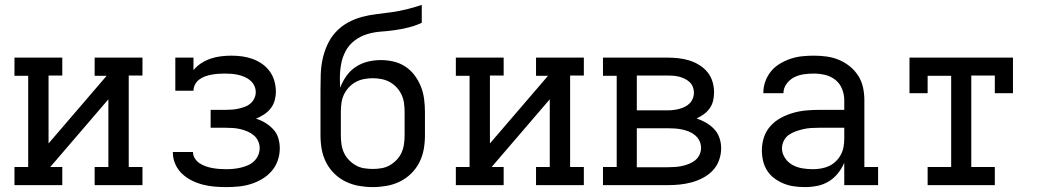

<svg xmlns="http://www.w3.org/2000/svg" viewBox="-20 -755 4240 783"><path d="M234 0H39V-74H95V-446H39V-520H234V-447H178V-170L415 -446H366V-520H561V-447H505V-74H561V0H366V-74H422V-350L185 -74H234Z M903 8Q879 8 855 6Q831 4 807.5 -2Q784 -8 762 -19Q740 -30 722.5 -46.5Q705 -63 695 -85.5Q685 -108 685 -132V-135H767Q767 -121 775 -108.5Q783 -96 795 -88.5Q807 -81 820 -76.5Q833 -72 847 -69.5Q861 -67 875 -66Q889 -65 903 -65Q918 -65 933 -66.5Q948 -68 962.5 -71.5Q977 -75 991 -81Q1005 -87 1016 -97.5Q1027 -108 1033 -122Q1039 -136 1039 -151Q1039 -166 1032.5 -180Q1026 -194 1014.5 -203.5Q1003 -213 989 -219Q975 -225 960 -228.5Q945 -232 930 -233Q915 -234 900 -234H839V-307H900Q913 -307 926.5 -308Q940 -309 953 -312Q966 -315 978.5 -319.5Q991 -324 1001 -332.5Q1011 -341 1017 -353.5Q1023 -366 1023 -379Q1023 -393 1017 -405.5Q1011 -418 1000.5 -427Q990 -436 977 -441.5Q964 -447 950.5 -450Q937 -453 923.5 -454Q910 -455 896 -455Q883 -455 869.5 -454Q856 -453 842.5 -450.5Q829 -448 816.5 -443.5Q804 -439 793 -431Q782 -423 775.5 -410.5Q769 -398 769 -385H695V-520H769V-469Q783 -486 801 -497.5Q819 -509 839.5 -516Q860 -523 881.5 -525.5Q903 -528 924 -528Q946 -528 968 -525Q990 -522 1010.5 -514.5Q1031 -507 1049 -494.5Q1067 -482 1080 -464Q1093 -446 1099 -424.5Q1105 -403 1105 -381Q1105 -363 1100 -345Q1095 -327 1083.5 -312.5Q1072 -298 1056.5 -288Q1041 -278 1024 -271Q1044 -265 1062 -254Q1080 -243 1094.5 -227.5Q1109 -212 1115 -191.5Q1121 -171 1121 -150Q1121 -124 1112.5 -100Q1104 -76 1087.5 -57Q1071 -38 1049 -25Q1027 -12 1003 -4.5Q979 3 953.5 5.5Q928 8 903 8Z M1500 8Q1472 8 1443.5 3Q1415 -2 1389.5 -14.5Q1364 -27 1343.5 -47Q1323 -67 1310 -92.5Q1297 -118 1292 -146Q1287 -174 1287 -203V-389Q1287 -420 1288 -451.5Q1289 -483 1295.5 -513.5Q1302 -544 1315 -572.5Q1328 -601 1349 -624Q1370 -647 1398 -662.5Q1426 -678 1456 -686Q1486 -694 1517 -697.5Q1548 -701 1579 -705.5Q1610 -710 1640 -717.5Q1670 -725 1700 -735V-662Q1674 -650 1646 -643Q1618 -636 1589.5 -632Q1561 -628 1532.5 -626Q1504 -624 1476.5 -615.5Q1449 -607 1426 -589.5Q1403 -572 1389.5 -546.5Q1376 -521 1371 -492.5Q1366 -464 1366 -436Q1366 -426 1366.5 -416.5Q1367 -407 1367 -397Q1377 -423 1392.5 -445Q1408 -467 1430.5 -482Q1453 -497 1479.5 -503.5Q1506 -510 1533 -510Q1559 -510 1585 -504Q1611 -498 1633 -483.5Q1655 -469 1671 -447.5Q1687 -426 1696.5 -402Q1706 -378 1709.5 -351.5Q1713 -325 1713 -299V-203Q1713 -174 1708 -146Q1703 -118 1690 -92.5Q1677 -67 1656.5 -47Q1636 -27 1610.5 -14.5Q1585 -2 1556.5 3Q1528 8 1500 8ZM1500 -66Q1518 -66 1536 -69Q1554 -72 1569.5 -81Q1585 -90 1597.5 -103Q1610 -116 1617.5 -132.5Q1625 -149 1627.5 -167Q1630 -185 1630 -203V-299Q1630 -317 1627.5 -335Q1625 -353 1617.5 -369Q1610 -385 1597.5 -398.5Q1585 -412 1569.5 -420.5Q1554 -429 1536 -432.5Q1518 -436 1500 -436Q1482 -436 1464 -432.5Q1446 -429 1430.5 -420.5Q1415 -412 1402.5 -398.5Q1390 -385 1382.5 -369Q1375 -353 1372.5 -335Q1370 -317 1370 -299V-203Q1370 -185 1372.5 -167Q1375 -149 1382.5 -132.5Q1390 -116 1402.5 -103Q1415 -90 1430.5 -81Q1446 -72 1464 -69Q1482 -66 1500 -66Z M2034 0H1839V-74H1895V-446H1839V-520H2034V-447H1978V-170L2215 -446H2166V-520H2361V-447H2305V-74H2361V0H2166V-74H2222V-350L1985 -74H2034Z M2439 0V-74H2495V-446H2439V-520H2703Q2725 -520 2747.5 -517.5Q2770 -515 2791 -508.5Q2812 -502 2831.5 -490Q2851 -478 2865 -461Q2879 -444 2885.5 -422.5Q2892 -401 2892 -378Q2892 -361 2888 -344Q2884 -327 2874 -313Q2864 -299 2850 -289Q2836 -279 2821 -272Q2841 -265 2859.5 -254.5Q2878 -244 2892.5 -228.5Q2907 -213 2914 -192.5Q2921 -172 2921 -151Q2921 -126 2912.5 -102Q2904 -78 2887 -60Q2870 -42 2847.5 -30Q2825 -18 2801 -11.5Q2777 -5 2752.5 -2.5Q2728 0 2703 0ZM2577 -305H2703Q2715 -305 2727 -306.5Q2739 -308 2750.5 -311Q2762 -314 2773 -319.5Q2784 -325 2792.5 -333.5Q2801 -342 2805.5 -353.5Q2810 -365 2810 -377Q2810 -389 2805.5 -400.5Q2801 -412 2792.5 -420Q2784 -428 2773 -433.5Q2762 -439 2750.5 -442Q2739 -445 2727 -446Q2715 -447 2703 -447H2577ZM2577 -73H2703Q2718 -73 2732.5 -74Q2747 -75 2761 -78Q2775 -81 2789 -86.5Q2803 -92 2814.5 -101Q2826 -110 2832.5 -123.5Q2839 -137 2839 -152Q2839 -167 2832.5 -180.5Q2826 -194 2814.5 -203.5Q2803 -213 2789.5 -218.5Q2776 -224 2761.5 -227Q2747 -230 2732.5 -231Q2718 -232 2703 -232H2577Z M3263 8Q3241 8 3219 5Q3197 2 3177 -6Q3157 -14 3139 -27Q3121 -40 3109 -58.5Q3097 -77 3092 -98.5Q3087 -120 3087 -142Q3087 -169 3095.5 -195Q3104 -221 3122 -241Q3140 -261 3164 -274Q3188 -287 3214 -294.5Q3240 -302 3267 -304.5Q3294 -307 3320 -307H3423V-347Q3423 -370 3414 -392.5Q3405 -415 3386.5 -429.5Q3368 -444 3345 -449.5Q3322 -455 3299 -455Q3278 -455 3257.5 -452Q3237 -449 3219 -440Q3201 -431 3188 -413.5Q3175 -396 3175 -376V-375H3093V-377Q3093 -401 3101.5 -424Q3110 -447 3125 -465Q3140 -483 3161 -495.5Q3182 -508 3204.5 -515.5Q3227 -523 3251 -525.5Q3275 -528 3299 -528Q3325 -528 3351 -524.5Q3377 -521 3401 -511Q3425 -501 3445.5 -484.5Q3466 -468 3480 -446Q3494 -424 3499.5 -398.5Q3505 -373 3505 -347V-74H3561V0H3423V-91Q3413 -68 3397 -48Q3381 -28 3359.5 -15Q3338 -2 3313 3Q3288 8 3263 8ZM3295 -65Q3312 -65 3329 -68Q3346 -71 3361 -78Q3376 -85 3388.5 -97Q3401 -109 3409 -124Q3417 -139 3420 -155.5Q3423 -172 3423 -189V-234H3321Q3304 -234 3288 -233Q3272 -232 3256.5 -228.5Q3241 -225 3225.5 -219.5Q3210 -214 3197 -205Q3184 -196 3176.5 -181Q3169 -166 3169 -150Q3169 -129 3181.5 -110.5Q3194 -92 3212.5 -82Q3231 -72 3252.5 -68.5Q3274 -65 3295 -65Z M4037 0H3763V-74H3859V-446H3763V-375H3689V-520H4111V-375H4037V-447H3941V-74H4037Z"/></svg>

Font: Iosevka HT Extended
Style: Regular
Weight: 400
Width: 7
Monospace: yes
Designer: Belleve Invis
Foundry: Belleve Invis
Version: Version 32.3.0; ttfautohint (v1.8.4)